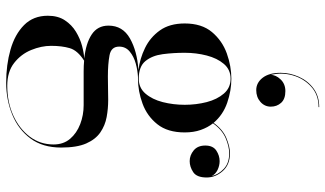

<svg xmlns="http://www.w3.org/2000/svg" viewBox="-236 -558 1054 622"><g transform="rotate(90 291.0 -247.0)"><path d="M325.5 -597.3Q325.5 -577.3 310.1 -563.7Q294.7 -550.1 271.9 -550.1Q248.3 -550.1 232.1 -570.7Q215.9 -591.3 215.9 -629.3Q215.9 -659.3 228.7 -688.1Q241.5 -716.9 266.3 -735.5Q291.1 -754.1 327.1 -754.1V-752.1Q287.1 -752.1 260.7 -728.1Q234.3 -704.1 224.1 -668.3Q213.9 -632.5 222.7 -596.9Q222.3 -613.3 237.1 -628.9Q251.9 -644.5 275.1 -644.5Q300.7 -644.5 313.1 -630.7Q325.5 -616.9 325.5 -597.3ZM63 -71.5Q63 -117.5 104.5 -141Q146 -164.5 207 -168.5Q170 -173 135.5 -189.8Q101 -206.5 78.5 -238Q56 -269.5 56 -318.5Q56 -373.5 84 -406.8Q112 -440 153.2 -454.8Q194.5 -469.5 235 -469.5Q274 -469.5 313 -456Q352 -442.5 378 -412Q399.5 -442 427.5 -453.5Q455.5 -465 476.5 -465Q513.5 -465 534.2 -441.5Q555 -418 555 -389.5Q555 -357.5 537.8 -346Q520.5 -334.5 502 -334.5Q483 -334.5 467.2 -347.5Q451.5 -360.5 451.5 -385Q451.5 -410 467.8 -420.8Q484 -431.5 502 -431.5Q516.5 -431.5 530.5 -424.8Q544.5 -418 550.5 -405.5Q545.5 -427.5 527 -445Q508.5 -462.5 477 -462.5Q454.5 -462.5 427.5 -451Q400.5 -439.5 379.5 -410Q393 -393 401 -370.2Q409 -347.5 409 -318.5Q409 -263 382.5 -229.8Q356 -196.5 315.8 -181.8Q275.5 -167 235 -167Q232.5 -167 230 -167Q208.5 -166 185.8 -159.8Q163 -153.5 147 -140.2Q131 -127 131 -106Q131 -80 159.2 -74.8Q187.5 -69.5 228 -69.5Q254.5 -69.5 268.5 -70Q282.5 -70.5 303.5 -70.5Q332 -70.5 359.2 -65.5Q386.5 -60.5 409 -45Q431.5 -29.5 444.8 0.8Q458 31 458 82Q458 141.5 428.8 181Q399.5 220.5 351.5 240.2Q303.5 260 247.5 260Q190 260 140.8 246Q91.5 232 61.2 202Q31 172 31 125Q31 92 45.8 69.8Q60.5 47.5 82.8 34Q105 20.5 128.5 14.2Q152 8 170 7Q120.5 2 91.8 -17Q63 -36 63 -71.5ZM151 -318.5Q151 -281.5 155.5 -247.2Q160 -213 177.8 -191.2Q195.5 -169.5 235 -169.5Q264.5 -169.5 283.2 -191.2Q302 -213 310.8 -247.2Q319.5 -281.5 319.5 -318.5Q319.5 -355.5 310.8 -389.5Q302 -423.5 283.2 -445.2Q264.5 -467 235 -467Q205.5 -467 187 -445.2Q168.5 -423.5 159.8 -389.5Q151 -355.5 151 -318.5ZM128.5 114.5Q128.5 146 142 179Q155.5 212 184 234.2Q212.5 256.5 258 256.5Q311 256.5 354 237Q397 217.5 422.5 183.8Q448 150 448 106.5Q448 74.5 429.8 53Q411.5 31.5 382.2 20.2Q353 9 320.5 9H211.5Q193 9 176.5 7.5Q143.5 28.5 136 54Q128.5 79.5 128.5 114.5Z"/></g></svg>

Font: Bodoni* 72pt
Style: Regular
Weight: 400
Version: Version 2.3